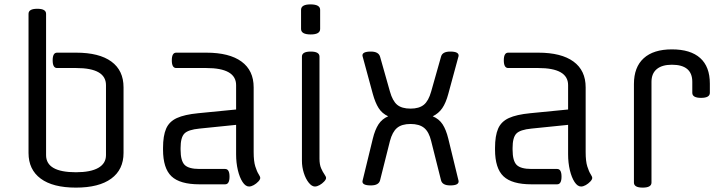

<svg xmlns="http://www.w3.org/2000/svg" viewBox="-20 -840 3275 875"><path d="M327 -530H240Q220 -530 220 -565Q220 -600 240 -600H327Q432 -600 487.5 -559.5Q543 -519 543 -442V-143Q543 -67 487 -26Q431 15 326 15Q221 15 165.5 -26Q110 -67 110 -143V-777Q110 -800 150 -800Q190 -800 190 -777V-133Q190 -55 326 -55Q393 -55 428 -75Q463 -95 463 -133V-452Q463 -530 327 -530Z M1006 0H889Q800 0 761.5 -36.5Q723 -73 723 -158V-166Q723 -221 737 -253.5Q751 -286 786 -302Q821 -318 883 -324L1056 -341V-452Q1056 -530 920 -530H783Q763 -530 763 -565Q763 -600 783 -600H920Q1025 -600 1080.5 -559.5Q1136 -519 1136 -442V-147Q1136 -105 1143.5 -81.5Q1151 -58 1158.5 -46.5Q1166 -35 1166 -29Q1166 -22 1157 -12.5Q1148 -3 1136.5 3.5Q1125 10 1115 10Q1099 10 1085.5 -10.5Q1072 -31 1064 -64.5Q1056 -98 1056 -137V-271L889 -254Q837 -249 820 -231Q803 -213 803 -166V-158Q803 -107 821.5 -88.5Q840 -70 889 -70H1006Q1026 -70 1026 -35Q1026 0 1006 0Z M1436 -582V-117Q1436 -90 1443.5 -73Q1451 -56 1458.5 -45.5Q1466 -35 1466 -29Q1466 -22 1457 -12.5Q1448 -3 1436.5 3.5Q1425 10 1415 10Q1401 10 1387 -7.5Q1373 -25 1364.5 -52Q1356 -79 1356 -107V-582Q1356 -605 1396 -605Q1436 -605 1436 -582ZM1439 -708Q1439 -683 1396 -683Q1352 -683 1352 -708V-795Q1352 -820 1395 -820Q1439 -820 1439 -795Z M1632 -15 1679 -208Q1689 -249 1705 -273.5Q1721 -298 1749 -310Q1721 -323 1705.5 -347.5Q1690 -372 1679 -412L1632 -585Q1629 -605 1670 -605Q1705 -605 1712 -582L1757 -423Q1769 -380 1790 -362.5Q1811 -345 1851 -345Q1890 -345 1911.5 -362.5Q1933 -380 1945 -423L1990 -582Q1996 -605 2032 -605Q2072 -605 2070 -585L2023 -412Q2012 -371 1995.5 -347Q1979 -323 1952 -310Q1981 -298 1997 -273.5Q2013 -249 2023 -208L2070 -15Q2072 5 2032 5Q1996 5 1990 -18L1945 -197Q1935 -239 1913 -257Q1891 -275 1851 -275Q1811 -275 1789.5 -257Q1768 -239 1757 -197L1712 -18Q1706 5 1670 5Q1629 5 1632 -15Z M2519 0H2402Q2313 0 2274.5 -36.5Q2236 -73 2236 -158V-166Q2236 -221 2250 -253.5Q2264 -286 2299 -302Q2334 -318 2396 -324L2569 -341V-452Q2569 -530 2433 -530H2296Q2276 -530 2276 -565Q2276 -600 2296 -600H2433Q2538 -600 2593.5 -559.5Q2649 -519 2649 -442V-147Q2649 -105 2656.5 -81.5Q2664 -58 2671.5 -46.5Q2679 -35 2679 -29Q2679 -22 2670 -12.5Q2661 -3 2649.5 3.5Q2638 10 2628 10Q2612 10 2598.5 -10.5Q2585 -31 2577 -64.5Q2569 -98 2569 -137V-271L2402 -254Q2350 -249 2333 -231Q2316 -213 2316 -166V-158Q2316 -107 2334.5 -88.5Q2353 -70 2402 -70H2519Q2539 -70 2539 -35Q2539 0 2519 0Z M3135 -417V-467Q3135 -545 3042 -545Q2997 -545 2973 -525Q2949 -505 2949 -467V-8Q2949 15 2909 15Q2869 15 2869 -8V-457Q2869 -534 2913.5 -574.5Q2958 -615 3042 -615Q3127 -615 3171 -575.5Q3215 -536 3215 -459V-417Q3215 -394 3175 -394Q3135 -394 3135 -417Z"/></svg>

Font: Offside
Style: Regular
Weight: 400
Designer: Eduardo Rodriguez Tunni
Foundry: Eduardo Rodriguez Tunni
Version: Version 1.002; ttfautohint (v1.8.4.7-5d5b);gftools[0.9.23]